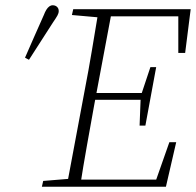

<svg xmlns="http://www.w3.org/2000/svg" viewBox="-20 -709 744 729"><path d="M75 -490Q93 -531 110.5 -571Q128 -611 146 -651Q151 -664 156 -672Q161 -680 167 -684.5Q173 -689 180 -689Q190 -689 196.5 -683Q203 -677 203 -667Q203 -659 198 -650Q193 -641 180 -622Q158 -587 135 -552Q112 -517 90 -482ZM139 0 144 -22 254 -31H266L261 0ZM233 0 301 -363Q316 -440 329 -518Q342 -596 355 -674H406L338 -312Q324 -234 310 -156Q296 -78 284 0ZM253 -652 258 -674H386L380 -642H366ZM257 0 262 -27H594L565 -4L623 -169H649L610 0ZM319 -330 324 -356H533L529 -330ZM376 -647 381 -674H704L683 -508H657V-670L677 -647ZM510 -232 514 -335 517 -352 551 -454H573L532 -232Z"/></svg>

Font: Source Serif 4 36pt Light
Style: Italic
Weight: 300
Italic angle: -12°
Designer: Frank Grießhammer
Foundry: Adobe Systems Incorporated
Version: Version 4.004;hotconv 1.0.116;makeotfexe 2.5.65601